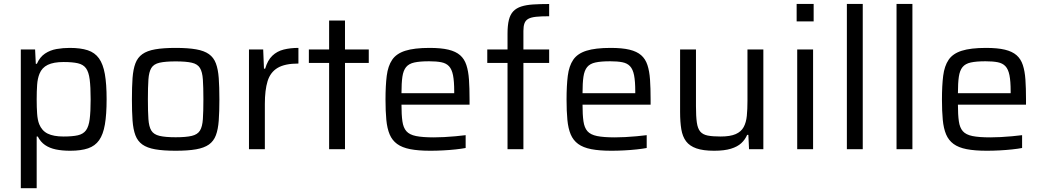

<svg xmlns="http://www.w3.org/2000/svg" viewBox="-20 -763 5332 982"><path d="M86.4 199.5V-510H159.5L163.1 -436.8H168.7Q183.8 -471.3 210.1 -488.9Q236.4 -506.5 269.4 -512.3Q302.3 -518 336.8 -518Q392.2 -518 428.7 -506Q465.2 -493.9 486.2 -464.6Q507.2 -435.3 516.3 -384.3Q525.3 -333.4 525.3 -255.5Q525.3 -177.7 516.5 -126.5Q507.7 -75.3 487 -45.9Q466.3 -16.6 430.3 -4.3Q394.3 8 339 8Q298.2 8 266 1.4Q233.8 -5.3 210.6 -21.1Q187.4 -36.9 173.2 -64.8H167.6V199.5ZM305.1 -64.8Q350.7 -64.8 378.4 -71.1Q406 -77.5 419.9 -96.6Q433.9 -115.8 438.7 -153.6Q443.6 -191.5 443.6 -255Q443.6 -318.5 438.7 -356.6Q433.9 -394.7 419.9 -413.9Q406 -433 378.4 -439.4Q350.7 -445.8 305.1 -445.8Q254.3 -445.8 224.4 -431.4Q194.5 -417 182.1 -386.1Q172.1 -361.6 169.9 -328.9Q167.6 -296.2 167.6 -255Q167.6 -212.8 169.9 -181.4Q172.1 -150 180.2 -128.6Q194 -94.3 223.9 -79.6Q253.9 -64.8 305.1 -64.8Z M878.4 8Q815.2 8 773.8 0.7Q732.4 -6.6 708.1 -23.9Q683.8 -41.3 672.5 -71.3Q661.2 -101.3 657.9 -146.5Q654.7 -191.7 654.7 -255.1Q654.7 -318.5 657.9 -363.6Q661.2 -408.8 672.5 -438.8Q683.8 -468.8 708.1 -486.1Q732.4 -503.5 773.8 -510.7Q815.2 -518 878.4 -518Q941.5 -518 982.9 -510.7Q1024.3 -503.5 1048.7 -486.1Q1073 -468.8 1084.2 -438.8Q1095.5 -408.8 1098.8 -363.6Q1102.1 -318.5 1102.1 -255.1Q1102.1 -191.7 1098.8 -146.5Q1095.5 -101.3 1084.2 -71.3Q1073 -41.3 1048.7 -23.9Q1024.3 -6.6 982.9 0.7Q941.5 8 878.4 8ZM878.4 -61Q931.7 -61 961.1 -68.1Q990.5 -75.1 1002.7 -95.1Q1015 -115 1017.6 -153.7Q1020.3 -192.4 1020.3 -255.1Q1020.3 -317.8 1017.6 -356.4Q1015 -395.1 1002.7 -415.2Q990.5 -435.4 961.1 -442.2Q931.7 -449 878.4 -449Q825.5 -449 795.9 -442.2Q766.3 -435.4 754 -415.2Q741.8 -395.1 739.1 -356.4Q736.4 -317.8 736.4 -255.1Q736.4 -192.4 739.1 -153.7Q741.8 -115 754 -95.1Q766.3 -75.1 795.9 -68.1Q825.5 -61 878.4 -61Z M1253.4 0V-510H1326.1L1330.1 -411.9H1336.2Q1348.8 -455 1372.9 -478Q1397.1 -501.1 1430.9 -509.5Q1464.8 -518 1506.3 -518V-438Q1437.1 -438 1399.9 -415.8Q1362.7 -393.6 1348.6 -347.9Q1334.6 -302.3 1334.6 -231.8V0Z M1663.3 0V-441H1559.7V-510H1663.3V-658H1744.5V-510H1866.1V-441H1744.5V0Z M2181.3 8Q2119.4 8 2077.9 -0.1Q2036.4 -8.2 2011 -26.8Q1985.7 -45.3 1972.9 -75.6Q1960.1 -105.9 1955.9 -150.1Q1951.7 -194.3 1951.7 -254Q1951.7 -325.2 1958 -375.4Q1964.4 -425.7 1985.8 -457.2Q2007.1 -488.8 2052.9 -503.4Q2098.7 -518 2177.2 -518Q2236 -518 2273.7 -508.9Q2311.3 -499.8 2333.2 -480.7Q2355.1 -461.6 2365.3 -430.5Q2375.6 -399.5 2378.6 -355.8Q2381.6 -312.1 2381.6 -254.9V-227.8H2033.4Q2033.4 -175.9 2038.1 -143Q2042.7 -110 2058.5 -92Q2074.3 -74 2107.8 -67.2Q2141.2 -60.4 2198.8 -60.4Q2223 -60.4 2251.9 -61.9Q2280.7 -63.3 2309.7 -66.1Q2338.6 -68.8 2361.6 -71.7V-6.1Q2341 -2.1 2310.4 1.2Q2279.8 4.5 2246.3 6.2Q2212.7 8 2181.3 8ZM2303.1 -269.1V-296Q2303.1 -347.5 2297 -378.2Q2290.9 -408.8 2276.4 -424.3Q2261.9 -439.8 2236.9 -444.7Q2212 -449.6 2174.7 -449.6Q2127.3 -449.6 2099.2 -443.4Q2071.2 -437.3 2057 -419.9Q2042.8 -402.5 2038.1 -370.6Q2033.4 -338.6 2033.4 -286.4H2322Z M2575.8 0V-441H2472.2V-510H2575.8V-590.8Q2575.8 -633.6 2582.8 -661.4Q2589.8 -689.2 2605.5 -705.5Q2621.1 -721.7 2646.2 -729.8Q2671.3 -737.9 2706.7 -740.2Q2742.1 -742.5 2788.7 -742.5V-679.9Q2747.6 -679.9 2721.9 -677.2Q2696.1 -674.5 2682 -666.6Q2667.9 -658.7 2662.5 -643.7Q2657 -628.8 2657 -604.9V-510H2788.7V-441H2657V0Z M3107.3 8Q3045.4 8 3003.9 -0.1Q2962.4 -8.2 2937 -26.8Q2911.7 -45.3 2898.9 -75.6Q2886.1 -105.9 2881.9 -150.1Q2877.7 -194.3 2877.7 -254Q2877.7 -325.2 2884 -375.4Q2890.4 -425.7 2911.8 -457.2Q2933.1 -488.8 2978.9 -503.4Q3024.7 -518 3103.2 -518Q3162 -518 3199.7 -508.9Q3237.3 -499.8 3259.2 -480.7Q3281.1 -461.6 3291.3 -430.5Q3301.6 -399.5 3304.6 -355.8Q3307.6 -312.1 3307.6 -254.9V-227.8H2959.4Q2959.4 -175.9 2964.1 -143Q2968.7 -110 2984.5 -92Q3000.3 -74 3033.8 -67.2Q3067.2 -60.4 3124.8 -60.4Q3149 -60.4 3177.9 -61.9Q3206.7 -63.3 3235.7 -66.1Q3264.6 -68.8 3287.6 -71.7V-6.1Q3267 -2.1 3236.4 1.2Q3205.8 4.5 3172.3 6.2Q3138.7 8 3107.3 8ZM3229.1 -269.1V-296Q3229.1 -347.5 3223 -378.2Q3216.9 -408.8 3202.4 -424.3Q3187.9 -439.8 3162.9 -444.7Q3138 -449.6 3100.7 -449.6Q3053.3 -449.6 3025.2 -443.4Q2997.2 -437.3 2983 -419.9Q2968.8 -402.5 2964.1 -370.6Q2959.4 -338.6 2959.4 -286.4H3248Z M3632.4 8Q3576.3 8 3541.7 -4.1Q3507.2 -16.2 3489 -40.3Q3470.9 -64.3 3464.6 -101.8Q3458.4 -139.3 3458.4 -190.5V-510H3539.6V-219.5Q3539.6 -167.7 3544 -136.7Q3548.3 -105.7 3561.5 -90.1Q3574.7 -74.6 3599.7 -69.7Q3624.7 -64.8 3665.5 -64.8Q3714.6 -64.8 3742.7 -77.1Q3770.9 -89.5 3783.6 -113.2Q3796.4 -136.9 3799.7 -170.6Q3803 -204.3 3803 -246.5V-510H3884.2V0H3811L3807.5 -73.2H3801.3Q3791.2 -49.2 3771.5 -30.9Q3751.9 -12.6 3718.2 -2.3Q3684.4 8 3632.4 8Z M4054.5 -653.7V-743H4141.5V-653.7ZM4057.4 0V-510H4138.6V0Z M4311.4 0V-743H4392.6V0Z M4565.4 0V-743H4646.6V0Z M5027.3 8Q4965.4 8 4923.9 -0.1Q4882.4 -8.2 4857 -26.8Q4831.7 -45.3 4818.9 -75.6Q4806.1 -105.9 4801.9 -150.1Q4797.7 -194.3 4797.7 -254Q4797.7 -325.2 4804 -375.4Q4810.4 -425.7 4831.8 -457.2Q4853.1 -488.8 4898.9 -503.4Q4944.7 -518 5023.2 -518Q5082 -518 5119.7 -508.9Q5157.3 -499.8 5179.2 -480.7Q5201.1 -461.6 5211.3 -430.5Q5221.6 -399.5 5224.6 -355.8Q5227.6 -312.1 5227.6 -254.9V-227.8H4879.4Q4879.4 -175.9 4884.1 -143Q4888.7 -110 4904.5 -92Q4920.3 -74 4953.8 -67.2Q4987.2 -60.4 5044.8 -60.4Q5069 -60.4 5097.9 -61.9Q5126.7 -63.3 5155.7 -66.1Q5184.6 -68.8 5207.6 -71.7V-6.1Q5187 -2.1 5156.4 1.2Q5125.8 4.5 5092.3 6.2Q5058.7 8 5027.3 8ZM5149.1 -269.1V-296Q5149.1 -347.5 5143 -378.2Q5136.9 -408.8 5122.4 -424.3Q5107.9 -439.8 5082.9 -444.7Q5058 -449.6 5020.7 -449.6Q4973.3 -449.6 4945.2 -443.4Q4917.2 -437.3 4903 -419.9Q4888.8 -402.5 4884.1 -370.6Q4879.4 -338.6 4879.4 -286.4H5168Z"/></svg>

Font: Saira Thin
Style: Regular
Weight: 100
Designer: Hector Gatti with collaboration of the Omnibus-Type team
Foundry: Omnibus-Type
Version: Version 1.101